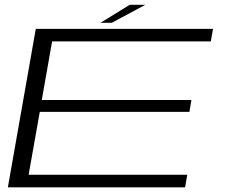

<svg xmlns="http://www.w3.org/2000/svg" viewBox="-20 -798 972 818"><path d="M13.5 0 132.5 -675H887.5L878 -621.5H202L158 -372H795.5L787 -321.5H149.5L102 -53.5H778L768.5 0ZM408.5 -701 532.5 -777.5H599L456.5 -701Z"/></svg>

Font: Anybody UltraExpanded Light
Style: Italic
Weight: 300
Width: 9
Italic angle: -10°
Designer: Tyler Finck
Foundry: Etcetera Type Company
Version: Version 1.010; ttfautohint (v1.8.3) -l 8 -r 50 -G 200 -x 14 